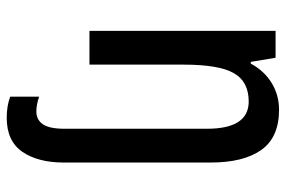

<svg xmlns="http://www.w3.org/2000/svg" viewBox="-156 -434 830 557"><g transform="rotate(90 258.5 -155.0)"><path d="M321 240Q287 240 260 230V146Q283 154 303 154Q327 154 340 135Q353 116 353 73V-341Q353 -462 274 -462Q216 -462 191.5 -418.5Q167 -375 167 -274V0H69V-540H147L159 -468H164Q185 -507 220 -528.5Q255 -550 298 -550Q378 -550 414.5 -498.5Q451 -447 451 -352V75Q451 149 420 194.5Q389 240 321 240Z"/></g></svg>

Font: Noto Sans Condensed Medium
Style: Regular
Weight: 500
Width: 3
Designer: Monotype Design Team
Foundry: Monotype Imaging Inc.
Version: Version 2.013; ttfautohint (v1.8.4.7-5d5b)